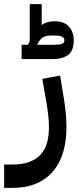

<svg xmlns="http://www.w3.org/2000/svg" viewBox="-80 -670 380 930"><path d="M-60 127H-22Q29 127 63 114Q97 101 118 77.5Q139 54 148 21Q157 -12 157 -53Q157 -80 154 -109Q151 -138 146 -167L125 -288L211 -304L225 -220Q242 -123 242 -54Q242 8 227.5 61.5Q213 115 181 155Q149 195 99 217.5Q49 240 -21 240H-60ZM25 -453H55L64 -469V-650H122V-549Q133 -557 148.5 -562Q164 -567 185 -567Q231 -567 254 -541Q277 -515 277 -475Q277 -422 249 -403Q221 -384 178 -384H25ZM101 -455 102 -453H178Q204 -453 218 -457Q232 -461 232 -475Q232 -487 220 -492.5Q208 -498 191 -498H176Q146 -498 132.5 -491.5Q119 -485 108 -468Z"/></svg>

Font: IBM Plex Sans Arabic Medium
Style: Regular
Weight: 500
Designer: Mike Abbink, Paul van der Laan, Pieter van Rosmalen, Wael Morcos, Khajak Apelian
Foundry: Bold Monday
Version: Version 1.1